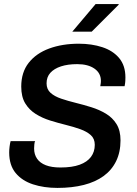

<svg xmlns="http://www.w3.org/2000/svg" viewBox="-20 -910 672 940"><path d="M261 10Q195 10 141.5 -7.5Q88 -25 56.5 -63Q25 -101 25 -164Q25 -177 27 -193Q29 -209 32 -219H152Q149 -215 148 -202Q147 -189 147 -183Q147 -154 161.5 -133Q176 -112 204.5 -101Q233 -90 276 -90Q333 -90 370 -103.5Q407 -117 425.5 -142Q444 -167 444 -201Q444 -231 424.5 -248.5Q405 -266 373 -277.5Q341 -289 302.5 -298.5Q264 -308 225.5 -320Q187 -332 155 -352Q123 -372 103.5 -404Q84 -436 84 -486Q84 -556 120.5 -602.5Q157 -649 221 -672.5Q285 -696 366 -696Q429 -696 481 -679Q533 -662 563.5 -625.5Q594 -589 594 -531Q594 -524 593.5 -513.5Q593 -503 590 -488H471Q473 -499 473.5 -504.5Q474 -510 474 -514Q474 -552 442.5 -574Q411 -596 358 -596Q312 -596 278.5 -585Q245 -574 226.5 -553.5Q208 -533 208 -502Q208 -473 227.5 -455.5Q247 -438 279.5 -427Q312 -416 350.5 -406.5Q389 -397 427.5 -385Q466 -373 498.5 -353.5Q531 -334 550.5 -302.5Q570 -271 570 -223Q570 -165 548.5 -121Q527 -77 487 -48Q447 -19 390 -4.5Q333 10 261 10ZM334 -755 448 -890H561V-887L429 -755Z"/></svg>

Font: Chivo Medium Medium
Style: Italic
Weight: 500
Italic angle: -8.05°
Version: Version 2.002